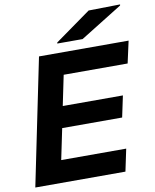

<svg xmlns="http://www.w3.org/2000/svg" viewBox="-100 -1016 880 1091"><g transform="rotate(-10 340.5 -470.5)"><path d="M681 -730 653 -603H284L248 -429H595L569 -306H223L186 -128H561L534 0H14L164 -730ZM279 -784 280 -790 487 -938 669 -941 668 -935 425 -784Z"/></g></svg>

Font: Nacelle Bold
Style: Italic
Weight: 700
Italic angle: -12°
Designer: Sora Sagano
Foundry: Sora Sagano
Version: Version 1.000;FEAKit 1.0